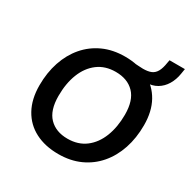

<svg xmlns="http://www.w3.org/2000/svg" viewBox="-185 -1002 1164 1181"><g transform="rotate(30 397.5 -411.0)"><path d="M381 10Q287 10 217 -26Q147 -62 108.5 -131.5Q70 -201 70 -299Q70 -389 95.5 -465Q121 -541 169 -597Q217 -653 285 -684Q353 -715 439 -715Q534 -715 603.5 -679Q673 -643 711.5 -574Q750 -505 750 -407Q750 -316 724.5 -240Q699 -164 651 -108Q603 -52 535 -21Q467 10 381 10ZM383 -100Q458 -100 510 -139.5Q562 -179 589 -248Q616 -317 616 -405Q616 -506 568 -555.5Q520 -605 436 -605Q362 -605 310 -566Q258 -527 231 -458.5Q204 -390 204 -301Q204 -199 252 -149.5Q300 -100 383 -100ZM536 -641 500 -709Q522 -708 538 -706.5Q554 -705 570 -705Q606 -705 628 -714.5Q650 -724 663 -747.5Q676 -771 682 -811L686 -832H795L789 -795Q782 -751 761 -716Q740 -681 706.5 -661Q673 -641 628 -641Z"/></g></svg>

Font: Nunito Sans 12pt ExtraLight
Style: Italic
Weight: 200
Italic angle: -9°
Designer: Vernon Adams
Foundry: Vernon Adams
Version: Version 3.101;gftools[0.9.27]